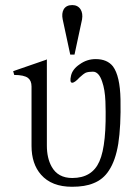

<svg xmlns="http://www.w3.org/2000/svg" viewBox="-20 -715 541 746"><path d="M269.5 -502.9 298.8 -639.6Q302.7 -663.1 293 -678.7Q282.2 -695.3 260.7 -695.3Q237.3 -695.3 227.5 -678.7Q218.8 -663.1 223.6 -639.6L252.9 -502.9ZM158.2 -482.4 31.2 -438.5 35.2 -423.8Q73.2 -423.8 88.9 -412.1Q102.5 -401.4 102.5 -378.9V-148.4Q102.5 -78.1 139.6 -36.1Q180.7 10.7 259.8 10.7Q310.5 10.7 342.8 -2.9Q380.9 -17.6 403.3 -52.7Q428.7 -90.8 439.5 -156.2Q450.2 -224.6 448.2 -329.1Q446.3 -419.9 418.9 -457Q396.5 -485.4 351.6 -485.4Q317.4 -485.4 289.1 -464.8Q261.7 -446.3 255.9 -420.9Q250 -394.5 259.8 -393.6Q269.5 -392.6 289.1 -414.1Q303.7 -427.7 313.5 -432.6Q324.2 -436.5 340.8 -436.5Q364.3 -436.5 377 -397.5Q387.7 -367.2 389.6 -321.3Q395.5 -153.3 366.2 -87.9Q337.9 -23.4 260.7 -23.4Q205.1 -23.4 180.7 -67.4Q162.1 -100.6 162.1 -149.4V-484.4Z"/></svg>

Font: Batang
Style: Regular
Weight: 400
Version: Version 2.21